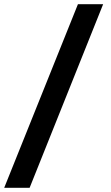

<svg xmlns="http://www.w3.org/2000/svg" viewBox="-37 -783 530 914"><path d="M454 -763 104 111H-17L334 -763Z"/></svg>

Font: Open Sauce One
Style: Bold
Weight: 700
Designer: Alfredo Marco Pradil
Foundry: Creative Sauce Fz LLC
Version: Version 1.477